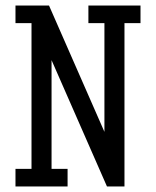

<svg xmlns="http://www.w3.org/2000/svg" viewBox="-20 -674 570 702"><path d="M36.6 7.8V-56.6H95.2V-589.4H36.6V-653.8H159.2L361.8 -191.9V-589.4H303.2V-653.8H493.7V-589.4H435.1V7.8H371.1L168.5 -454.1V-56.6H227.1V7.8Z"/></svg>

Font: AzarMehrMonospaced
Style: SerifBold
Weight: 1
Designer: Amin Abedi
Version: Version 1.00